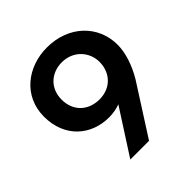

<svg xmlns="http://www.w3.org/2000/svg" viewBox="-191 -848 986 986"><g transform="rotate(-45 302.5 -355.0)"><path d="M303 -330C221 -330 164 -384 164 -467C164 -549 223 -602 300 -602C386 -602 439 -536 439 -467C439 -389 386 -330 303 -330ZM38 -469C38 -319 142 -230 272 -230C302 -230 329 -235 353 -244L196 0H332L506 -272C545 -337 567 -406 567 -463C567 -603 458 -710 300 -710C159 -710 38 -618 38 -469Z"/></g></svg>

Font: Chess Sans SemiBold
Style: Regular
Weight: 600
Designer: Wolf Bōese
Foundry: Wolf Bōese
Version: Version 7.223;Glyphs 3.3 (3306)